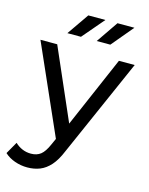

<svg xmlns="http://www.w3.org/2000/svg" viewBox="-152 -821 859 1106"><g transform="rotate(15 277.5 -268.5)"><path d="M120 200Q82 200 46 187.5Q10 175 -16 151L25 79Q45 98 69 108Q93 118 120 118Q155 118 178 100Q201 82 221 36L254 -37L264 -49L472 -530H566L309 53Q286 109 257.5 141Q229 173 195 186.5Q161 200 120 200ZM246 17 4 -530H104L310 -58ZM319 -607 408 -737H509L400 -607ZM144 -607 234 -737H336L225 -607Z"/></g></svg>

Font: MOST Montserrat Medium
Style: Regular
Weight: 500
Designer: Julieta Ulanovsky
Foundry: Julieta Ulanovsky
Version: Version 8.000;March 11, 2024;FontCreator 15.0.0.2926 64-bit